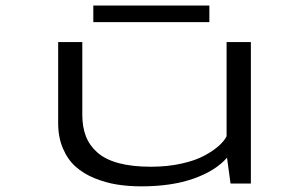

<svg xmlns="http://www.w3.org/2000/svg" viewBox="-20 -650 1090 680"><path d="M310.5 -630.5H721.5V-571.5H310.5ZM480.5 10Q435 10 394.2 3.5Q353.5 -3 314.5 -19Q275.5 -35 247.8 -59.8Q220 -84.5 203 -124Q186 -163.5 186 -213.5V-501H271.5V-243.5Q271.5 -200.5 284.2 -167.5Q297 -134.5 325 -109.8Q353 -85 400.5 -72.2Q448 -59.5 514.5 -59.5Q573 -59.5 622.5 -70.5Q672 -81.5 703.8 -98.8Q735.5 -116 755 -133.5Q774.5 -151 782.5 -167.5V-501H868.5V0H796.5L784 -91.5Q743.5 -45 665.8 -17.5Q588 10 480.5 10Z"/></svg>

Font: League Mono Extended Light
Style: Regular
Weight: 300
Width: 9
Designer: Tyler Finck
Foundry: The League of Moveable Type / Tyler Finck
Version: Version 2.210